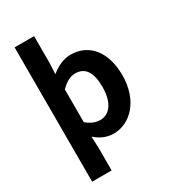

<svg xmlns="http://www.w3.org/2000/svg" viewBox="-237 -918 1119 1254"><g transform="rotate(-30 322.0 -291.5)"><path d="M79 215H226V44L222 -42C263 -7 306 14 360 14C483 14 598 -97 598 -289C598 -461 513 -574 370 -574C316 -574 265 -548 222 -513L226 -598V-798H79ZM328 -107C297 -107 262 -118 226 -149V-396C264 -434 298 -453 336 -453C413 -453 447 -394 447 -287C447 -165 394 -107 328 -107Z"/></g></svg>

Font: Noto Sans TC
Style: Bold
Weight: 700
Designer: Ryoko NISHIZUKA 西塚涼子 (kana, bopomofo & ideographs); Paul D. Hunt (Latin, Greek & Cyrillic); Sandoll Communications 산돌커뮤니
Foundry: Adobe
Version: Version 2.004;hotconv 1.0.118;makeotfexe 2.5.65603